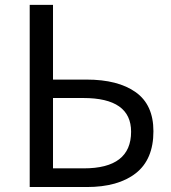

<svg xmlns="http://www.w3.org/2000/svg" viewBox="-20 -753 687 773"><path d="M99.6 0V-733.4H193.4V-432.6H328.1Q455.1 -432.6 526.4 -381.8Q597.7 -331.1 597.7 -224.6Q597.7 -111.3 526.9 -55.7Q456.1 0 329.1 0ZM193.4 -75.2H317.4Q507.8 -75.2 507.8 -222.7Q507.8 -358.4 315.4 -358.4H193.4Z"/></svg>

Font: Gen Shin Gothic Regular
Style: Regular
Weight: 400
Designer: [Source Han Sans]
Ryoko NISHIZUKA  (kana & ideographs); Paul D. Hunt (Latin, Greek & Cyrillic); Wenlong ZHANG  (bopomofo
Version: Version 1.002.20150607